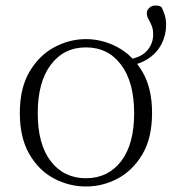

<svg xmlns="http://www.w3.org/2000/svg" viewBox="-20 -663 624 697"><path d="M292 14Q231 14 176 -15Q121 -44 86.5 -103.5Q52 -163 52 -253Q52 -343 87 -402.5Q122 -462 177 -491.5Q232 -521 292 -521Q352 -521 407 -491.5Q462 -462 497 -402.5Q532 -343 532 -253Q532 -162 497 -103Q462 -44 407.5 -15Q353 14 292 14ZM292 -16Q372 -16 419.5 -77.5Q467 -139 467 -252Q467 -365 419.5 -428Q372 -491 292 -491Q212 -491 164.5 -428Q117 -365 117 -252Q117 -139 164.5 -77.5Q212 -16 292 -16ZM431 -422 428 -444Q488 -451 512 -477Q536 -503 536 -538Q536 -557 530.5 -570Q525 -583 519 -593.5Q513 -604 513 -615Q513 -626 522 -634.5Q531 -643 544 -643Q549 -643 555.5 -642Q562 -641 567 -636Q573 -624 578 -608.5Q583 -593 583 -572Q583 -536 566.5 -503.5Q550 -471 516.5 -449Q483 -427 431 -422Z"/></svg>

Font: Source Han Serif JP VF
Style: Regular
Weight: 250
Designer: Ryoko NISHIZUKA 西塚涼子 (kana & ideographs); Frank Grießhammer (Latin, Greek & Cyrillic); Wenlong ZHANG 张文龙 (bopomofo); San
Foundry: Adobe
Version: Version 2.001;hotconv 1.1.0;makeotfexe 2.6.0